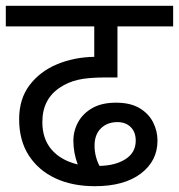

<svg xmlns="http://www.w3.org/2000/svg" viewBox="-20 -642 617 662"><path d="M307 0Q229 0 170.5 -27.5Q112 -55 79 -106.5Q46 -158 46 -231Q46 -301 82 -348.5Q118 -396 177 -420.5Q236 -445 305 -446V-551H0V-622H577V-551H385V-375H346Q282 -375 247.5 -366.5Q213 -358 188 -341Q158 -322 142 -292Q126 -262 126 -221Q126 -163 158 -126Q190 -89 248 -75Q233 -115 233 -157Q233 -191 249.5 -221Q266 -251 298.5 -269.5Q331 -288 380 -288Q429 -288 460.5 -269.5Q492 -251 507.5 -221Q523 -191 523 -157Q523 -87 465.5 -43.5Q408 0 307 0ZM306 -140Q306 -103 323 -70Q378 -71 413 -93.5Q448 -116 448 -157Q448 -187 430.5 -204Q413 -221 385 -221Q350 -221 328 -199.5Q306 -178 306 -140Z"/></svg>

Font: TSCustom
Style: Regular
Weight: 400
Designer: Monotype Design Team
Foundry: Monotype Imaging Inc.
Version: Version 2.004; ttfautohint (v1.8.3) -l 8 -r 50 -G 200 -x 14 